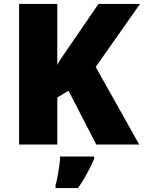

<svg xmlns="http://www.w3.org/2000/svg" viewBox="-20 -734 731 975"><path d="M77 0V-714H271V-404Q283 -427 299 -450Q315 -473 330 -495L480 -714H691L466 -394L687 0H469L328 -273L271 -239V0ZM458 72Q447 99 435 122.5Q423 146 409 170Q395 194 376 221H262V207Q268 186 273 159Q278 132 281.5 106Q285 80 285 61H458Z"/></svg>

Font: Noto Sans Symbols Black
Style: Regular
Weight: 900
Version: Version 2.002